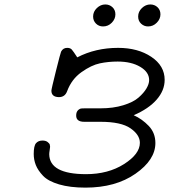

<svg xmlns="http://www.w3.org/2000/svg" viewBox="-20 -839 766 870"><path d="M132.8 -141.1Q132.8 -178.2 143.3 -190.2Q153.8 -202.1 171.9 -202.1H172.9Q187 -202.1 195.6 -195.6Q204.1 -189 205.6 -183.6Q207 -178.2 207 -173.8Q207 -170.9 205.1 -158.9Q203.1 -147 203.1 -140.1Q204.1 -50.3 369.1 -49.8Q470.2 -49.8 542 -95.5Q613.8 -141.1 613.8 -191.9Q613.8 -228 571.3 -257.6Q528.8 -287.1 435.1 -287.1H361.8Q324.7 -287.1 325.2 -315.9Q325.2 -339.8 346.2 -347.2Q350.1 -348.1 371.1 -348.1H435.1Q493.2 -348.1 538.6 -362.1Q584 -376 607.9 -397Q631.8 -418 643.8 -438.5Q655.8 -459 655.8 -476.1Q655.8 -512.2 615.5 -536.1Q575.2 -560.1 513.2 -560.1Q471.2 -560.1 432.6 -552Q394 -543.9 349.1 -512Q304.2 -480 284.2 -425.8Q274.4 -398.9 247.1 -398.9H246.1Q212.9 -399.9 212.9 -428.2Q212.9 -435.1 233.4 -517.1Q253.9 -599.1 256.8 -605Q265.6 -622.1 284.2 -622.1Q298.3 -622.1 305.2 -614.5Q312 -606.9 330.1 -579.1Q413.1 -622.1 515.1 -622.1Q605 -622.1 665.5 -581.5Q726.1 -541 726.1 -477.1Q726.1 -429.2 689.9 -387.7Q653.8 -346.2 585.9 -316.9Q624 -299.8 654.1 -268.3Q684.1 -236.8 684.1 -190.9Q684.1 -114.7 594 -51.8Q503.9 11.2 367.2 11.2Q297.4 11.2 247.8 -3.4Q198.2 -18.1 175 -42.5Q151.9 -66.9 142.3 -91.1Q132.8 -115.2 132.8 -141.1ZM401.9 -764.2Q401.9 -786.1 418.9 -802.5Q436 -818.8 457 -818.8Q476.1 -818.8 489.5 -806.4Q502.9 -793.9 502.9 -773.9Q502.9 -752.9 486.6 -736.1Q470.2 -719.2 446.8 -719.2Q427.7 -719.2 414.8 -732.2Q401.9 -745.1 401.9 -764.2ZM606 -764.2Q606 -786.1 623 -802.5Q640.1 -818.8 661.1 -818.8Q680.2 -818.8 693.6 -806.4Q707 -793.9 707 -773.9Q707 -752.9 690.4 -736.1Q673.8 -719.2 650.9 -719.2Q632.8 -719.2 619.4 -731.7Q606 -744.1 606 -764.2Z"/></svg>

Font: CMU Typewriter Text Variable Width
Style: Italic
Weight: 500
Italic angle: -14.04°
Version: Version 0.7.0